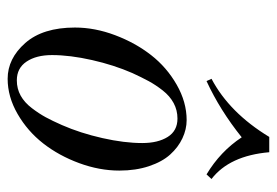

<svg xmlns="http://www.w3.org/2000/svg" viewBox="-131 -581 724 502"><g transform="rotate(90 231.0 -330.0)"><path d="M124 -104Q124 -63 141 -37.5Q158 -12 190 -12Q212 -12 230 -22Q248 -32 262.5 -51Q277 -70 286.5 -87.5Q296 -105 307 -130Q328 -178 341 -235.5Q354 -293 354 -340Q354 -381 338 -406.5Q322 -432 290 -432Q268 -432 249.5 -422Q231 -412 216.5 -393.5Q202 -375 192 -356.5Q182 -338 171 -314Q150 -266 137 -208.5Q124 -151 124 -104ZM52 -164Q52 -216 72 -269Q92 -322 124 -363Q156 -404 201.5 -430Q247 -456 294 -456Q318 -456 341.5 -445Q365 -434 384 -413Q403 -392 414.5 -357.5Q426 -323 426 -280Q426 -228 406.5 -175Q387 -122 355 -81Q323 -40 278 -14Q233 12 186 12Q133 12 92.5 -34Q52 -80 52 -164ZM186 -521Q275 -568 338 -672H378Q387 -568 448 -521L436 -508Q376 -544 339 -600Q268 -543 192 -508Z"/></g></svg>

Font: Old Standard TT
Style: Italic
Weight: 400
Italic angle: -15.2°
Designer: Alexey Kryukov <alexios@thessalonica.org.ru>
Version: Version 2.2